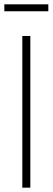

<svg xmlns="http://www.w3.org/2000/svg" viewBox="-43 -866 243 886"><path d="M60 0V-700H97V0ZM-23 -814V-846H180V-814Z"/></svg>

Font: Georama SemiCondensed ExtraLight
Style: Regular
Weight: 200
Width: 4
Designer: Jean-Baptiste Levee
Foundry: Production Type
Version: Version 1.000